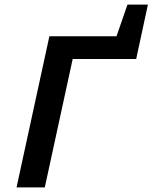

<svg xmlns="http://www.w3.org/2000/svg" viewBox="-20 -816 664 836"><path d="M52 0 195 -658H318L175 0ZM230 -559 252 -658H565L573 -559ZM470 -608 535 -796H624L573 -559Z"/></svg>

Font: Ysabeau
Style: Bold Italic
Weight: 700
Italic angle: -12°
Designer: Christian Thalmann (Catharsis Fonts)
Version: Version 2.002